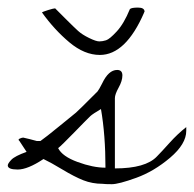

<svg xmlns="http://www.w3.org/2000/svg" viewBox="-30 -467 504 499"><path d="M65.4 -100.6H75.2Q87.9 -109.4 125.5 -140.1Q163.1 -170.9 167.5 -174.3Q171.9 -177.7 223.6 -229.5Q227.5 -234.4 235.4 -250Q252 -285.2 274.4 -285.2Q288.1 -285.2 288.1 -271Q288.1 -256.8 278.3 -239.3Q268.6 -221.7 268.6 -211.9V-29.3Q348.6 -29.3 377.9 -60.5Q389.6 -72.3 410.6 -95.7Q431.6 -119.1 454.1 -136.7V-127Q454.1 -92.8 412.1 -57.1Q370.1 -21.5 324.2 -4.9Q278.3 11.7 260.7 11.7Q243.2 11.7 236.3 10.7Q210 10.7 186.5 1.5Q163.1 -7.8 132.3 -26.4Q101.6 -44.9 83 -53.7Q42 -26.4 16.1 -26.4Q-9.8 -26.4 -9.8 -37.1Q-9.8 -42 -0.5 -51.8Q8.8 -61.5 39.1 -72.3L20.5 -100.6Q15.6 -104.5 21.5 -106.9Q27.3 -109.4 30.3 -109.4L46.9 -105.5Q64.5 -100.6 65.4 -100.6ZM121.1 -82Q131.8 -60.5 171.9 -45.9Q211.9 -31.2 244.1 -31.2Q244.1 -116.2 232.4 -183.6Q210.9 -170.9 205.1 -165.5Q199.2 -160.2 164.1 -124Q128.9 -87.9 121.1 -82ZM344.7 -434.6Q296.9 -324.2 229.5 -324.2Q189.5 -324.2 150.4 -356.9Q111.3 -389.6 79.1 -434.6Q81.1 -436.5 95.2 -440.9Q109.4 -445.3 113.3 -445.3L140.6 -418Q162.1 -396.5 172.9 -386.7Q183.6 -377 201.7 -368.2Q219.7 -359.4 228 -359.4Q236.3 -359.4 245.6 -362.3Q254.9 -365.2 273.4 -385.3Q292 -405.3 307.6 -443.4Q311.5 -447.3 328.6 -447.3Q345.7 -447.3 345.7 -436.5L344.7 -435.5Z"/></svg>

Font: Dawning of a New Day
Style: Regular
Weight: 400
Designer: Kimberly Geswein
Foundry: Kimberly Geswein
Version: Version 1.002 2010